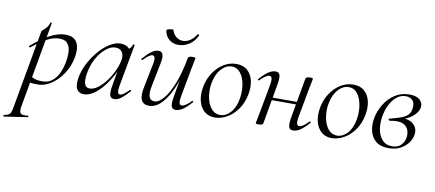

<svg xmlns="http://www.w3.org/2000/svg" viewBox="-136 -846 3181 1403"><g transform="rotate(10 1454.5 -145.0)"><path d="M-57.4 275Q-61.2 276 -62.3 270Q-63.4 264 -59.4 263Q-37 258.8 -25.9 252.7Q-14.8 246.6 -9 231.1Q-3.2 215.6 1.8 185L103.8 -386Q103.8 -389 111 -395.1Q118.2 -401.2 127.9 -410.4Q137.6 -419.6 145.9 -431.9Q154.2 -444.2 157.4 -459.2Q158.6 -463.2 164 -462.2Q169.4 -461.2 168.4 -457.2L55.4 178Q48.4 218.6 59.9 231Q71.4 243.4 112.8 237.8Q116.8 236.2 118.4 242Q120 247.8 115 248.8ZM145 1Q108 1 89.5 -2Q71 -5 57 -8L67 -60.4Q86.4 -46.8 111.4 -37.1Q136.4 -27.4 173.2 -27.4Q217.6 -27.4 248.2 -52.5Q278.8 -77.6 297.7 -121.4Q316.6 -165.2 323.4 -220Q328.2 -254.4 324.3 -285.6Q320.4 -316.8 302.3 -336.8Q284.2 -356.8 243.2 -356.8Q196.8 -356.8 150.2 -330.1Q103.6 -303.4 42.4 -256Q39.2 -254.4 35.3 -259Q31.4 -263.6 34.6 -265.2Q94.6 -318.2 159.1 -355.6Q223.6 -393 285 -393Q341 -393 365.4 -357Q389.8 -321 379.8 -253Q372.8 -202 350.1 -156Q327.4 -110 294.7 -74.5Q262 -39 223.2 -19Q184.4 1 145 1Z M487.6 13Q455.2 13 438.1 -11.1Q421 -35.2 428.2 -91Q436 -145.2 462.7 -199.5Q489.4 -253.8 527.5 -299.1Q565.6 -344.4 608.7 -371.7Q651.8 -399 691.4 -399Q709.8 -399 727.6 -392.3Q745.4 -385.6 758.1 -370.3Q770.8 -355 772.8 -330.4L730.4 -357Q742.6 -359 759.1 -373.4Q775.6 -387.8 780.6 -407Q782.6 -410 788.1 -408.8Q793.6 -407.6 792.6 -405.6L734.6 -89Q724.8 -30.8 749.6 -30.8Q761.2 -30.8 778.4 -43.5Q795.6 -56.2 816.4 -77Q819.4 -80 823.4 -76Q827.4 -72 824.4 -69Q791.8 -32 765.1 -11.5Q738.4 9 712.4 9Q687.6 9 680.9 -12.9Q674.2 -34.8 683.8 -89L708 -229L725 -246Q695.4 -170.4 655.4 -111.6Q615.4 -52.8 572 -19.9Q528.6 13 487.6 13ZM523.6 -36Q551.6 -36 581.6 -57.8Q611.6 -79.6 639.3 -115.2Q667 -150.8 687.5 -193.5Q708 -236.2 716.2 -277Q724.2 -314 709 -339.2Q693.8 -364.4 656.6 -363.6Q622.2 -362.8 586 -332.6Q549.8 -302.4 522 -251.6Q494.2 -200.8 484.4 -136Q476.8 -85.8 486.4 -60.9Q496 -36 523.6 -36Z M972.8 13Q930 13 914.9 -18.3Q899.8 -49.6 914.4 -119L950.2 -297Q956 -327.6 951.1 -341.4Q946.2 -355.2 934 -355.2Q923.2 -355.2 906.2 -342.8Q889.2 -330.4 868.4 -309Q864.4 -305 860.4 -309Q856.4 -313 860.4 -317Q893.2 -355 920 -375Q946.8 -395 972.6 -395Q997 -395 1004.7 -373.2Q1012.4 -351.4 1000.6 -297L968.8 -138Q956.4 -80.4 966 -53Q975.6 -25.6 1005.4 -25.6Q1037.6 -25.6 1072.9 -66.8Q1108.2 -108 1139.6 -187.1Q1171 -266.2 1191.4 -378.8L1203.8 -377.8Q1184 -261.4 1148.6 -173.2Q1113.2 -85 1068.2 -36Q1023.2 13 972.8 13ZM1168.2 9Q1143.4 9 1137.1 -12.7Q1130.8 -34.4 1140.2 -86.6L1191.4 -378.8Q1194 -394 1223.4 -394Q1237.8 -394 1242.3 -392.2Q1246.8 -390.4 1246.8 -387.6Q1246.8 -384.4 1241.8 -361.2Q1236.8 -338 1231.8 -312L1190.8 -89Q1181 -30.4 1207.4 -30.4Q1219 -30.4 1237.1 -42Q1255.2 -53.6 1276.6 -76Q1279.6 -80 1284 -75.5Q1288.4 -71 1284.6 -67.8Q1250.2 -28.8 1222.5 -9.9Q1194.8 9 1168.2 9ZM1106.6 -462.4Q1079.8 -462.4 1057.8 -473Q1035.8 -483.6 1021.1 -503.6Q1006.4 -523.6 1002.4 -551.2Q1001.6 -556.2 1008.5 -559.3Q1015.4 -562.4 1025.4 -564.4Q1035.4 -566.4 1043.6 -566.4Q1051.8 -566.4 1052.6 -563.4Q1062.2 -531.8 1084.5 -514.5Q1106.8 -497.2 1134 -497.2Q1160.4 -497.2 1186 -513.5Q1211.6 -529.8 1230.8 -561.2Q1233.2 -566.2 1239.8 -563.2Q1246.4 -560.2 1244.4 -556.4Q1222 -508.6 1183.9 -485.5Q1145.8 -462.4 1106.6 -462.4Z M1460 14Q1412.2 14 1381.3 -13.8Q1350.4 -41.6 1339.2 -88.6Q1328 -135.6 1338.8 -193Q1350 -251.6 1380.8 -298.1Q1411.6 -344.6 1455.6 -371.8Q1499.6 -399 1549.4 -399Q1601.4 -399 1632.8 -370.7Q1664.2 -342.4 1674.4 -295.5Q1684.6 -248.6 1673.4 -193Q1661.2 -129.8 1627.7 -82.9Q1594.2 -36 1549.8 -11Q1505.4 14 1460 14ZM1494.8 -11Q1536.4 -11 1570.7 -47.3Q1605 -83.6 1616.8 -149Q1624 -186 1621.9 -225.3Q1619.8 -264.6 1608 -298.6Q1596.2 -332.6 1574.2 -353.8Q1552.2 -375 1519.6 -375Q1478 -375 1443.2 -337.8Q1408.4 -300.6 1395.4 -236Q1387.4 -197.4 1390 -158Q1392.6 -118.6 1405.1 -85.2Q1417.6 -51.8 1440.4 -31.4Q1463.2 -11 1494.8 -11Z M1786.4 8Q1772.2 8 1767.6 6.3Q1763 4.6 1763 1.6Q1763 -1.6 1768.5 -24.8Q1774 -48 1778 -74L1819 -297Q1828.8 -355.6 1802.4 -355.6Q1790.8 -355.6 1772.7 -344Q1754.6 -332.4 1733.2 -310Q1730.2 -306 1725.8 -310.5Q1721.4 -315 1725.2 -318.2Q1758.8 -357.2 1787.4 -376.1Q1816 -395 1841.6 -395Q1866.4 -395 1872.8 -373.3Q1879.2 -351.6 1869.6 -299.4L1818.4 -7.2Q1815.8 8 1786.4 8ZM1823 -183.4 1826.8 -202.6H2059.2L2056.2 -183.4ZM2040.4 8.2Q2014.8 8.2 2008.5 -13.9Q2002.2 -36 2011.6 -87.4L2063.6 -379.6Q2066.2 -394.8 2094.8 -394.8Q2110 -394.8 2114.1 -393Q2118.2 -391.2 2118.2 -388.4Q2118.2 -385.2 2113.2 -362.4Q2108.2 -339.6 2103.2 -312.8L2062.2 -89.8Q2052.4 -31.2 2079.6 -31.2Q2104.6 -31.2 2147.8 -76.8Q2151.8 -80.8 2155.8 -76.7Q2159.8 -72.6 2156 -68.6Q2122.4 -30.4 2094.6 -11.1Q2066.8 8.2 2040.4 8.2Z M2328 14Q2280.2 14 2249.3 -13.8Q2218.4 -41.6 2207.2 -88.6Q2196 -135.6 2206.8 -193Q2218 -251.6 2248.8 -298.1Q2279.6 -344.6 2323.6 -371.8Q2367.6 -399 2417.4 -399Q2469.4 -399 2500.8 -370.7Q2532.2 -342.4 2542.4 -295.5Q2552.6 -248.6 2541.4 -193Q2529.2 -129.8 2495.7 -82.9Q2462.2 -36 2417.8 -11Q2373.4 14 2328 14ZM2362.8 -11Q2404.4 -11 2438.7 -47.3Q2473 -83.6 2484.8 -149Q2492 -186 2489.9 -225.3Q2487.8 -264.6 2476 -298.6Q2464.2 -332.6 2442.2 -353.8Q2420.2 -375 2387.6 -375Q2346 -375 2311.2 -337.8Q2276.4 -300.6 2263.4 -236Q2255.4 -197.4 2258 -158Q2260.6 -118.6 2273.1 -85.2Q2285.6 -51.8 2308.4 -31.4Q2331.2 -11 2362.8 -11Z M2749.4 14Q2689 14 2654.6 -14.8Q2620.2 -43.6 2610 -90.1Q2599.8 -136.6 2609.8 -188Q2620.2 -240.6 2649.9 -289Q2679.6 -337.4 2726.7 -368.2Q2773.8 -399 2833.6 -399Q2888 -399 2912.6 -374.5Q2937.2 -350 2931.2 -318Q2925.2 -285 2890.3 -254Q2855.4 -223 2797.6 -209L2812.6 -220Q2867.8 -220 2898.1 -189.7Q2928.4 -159.4 2920.2 -113Q2916 -85 2895 -55.5Q2874 -26 2837.5 -6Q2801 14 2749.4 14ZM2773.4 -4Q2815.6 -4 2838.7 -28.3Q2861.8 -52.6 2866.8 -84Q2871.2 -110.6 2863.7 -135.1Q2856.2 -159.6 2834.8 -175Q2813.4 -190.4 2774.6 -190.4Q2763.2 -190.4 2751.7 -188.7Q2740.2 -187 2724.4 -185Q2717.4 -184 2715.1 -190.8Q2712.8 -197.6 2719.8 -199.4Q2771.4 -212.8 2804.1 -224.7Q2836.8 -236.6 2853.7 -255Q2870.6 -273.4 2873.8 -304.2Q2879 -344.6 2859.2 -363.3Q2839.4 -382 2809.2 -382Q2774.2 -382 2745.2 -359.8Q2716.2 -337.6 2696 -300Q2675.8 -262.4 2667 -216Q2656.4 -163.8 2663.7 -115.2Q2671 -66.6 2698.3 -35.3Q2725.6 -4 2773.4 -4Z"/></g></svg>

Font: Cormorant Garamond Light
Style: Italic
Weight: 300
Italic angle: -10°
Designer: Christian Thalmann (Catharsis Fonts)
Foundry: Catharsis Fonts
Version: Version 4.001